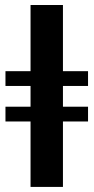

<svg xmlns="http://www.w3.org/2000/svg" viewBox="-20 -735 368 755"><path d="M100.1 0V-257.3H1.5V-315.4H100.1V-397H1.5V-455.1H100.1V-715.3H227.5V-455.1H326.2V-397H227.5V-315.4H326.2V-257.3H227.5V0Z"/></svg>

Font: Elstob 6pt
Style: Bold
Weight: 700
Designer: Peter S. Baker
Version: Version 1.015